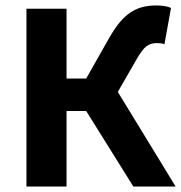

<svg xmlns="http://www.w3.org/2000/svg" viewBox="-20 -684 664 704"><path d="M77 0V-652H224V-396H296L381 -546Q400 -579 418.5 -601.5Q437 -624 458 -638Q479 -652 502 -658Q525 -664 553 -664Q567 -664 581.5 -662Q596 -660 607 -655L583 -522Q575 -525 567 -525.5Q559 -526 554 -526Q532 -526 516.5 -514Q501 -502 481 -467L412 -347L624 0H469L296 -277H224V0Z"/></svg>

Font: Giro Regular
Style: Bold
Weight: 700
Designer: Paul D. Hunt
Foundry: Adobe Systems Incorporated
Version: Version 1.000;PS 1.0;hotconv 1.0.88;makeotf.lib2.5.647800